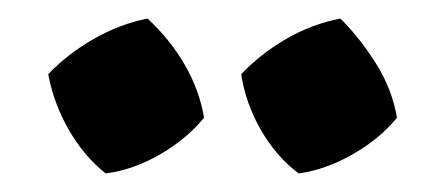

<svg xmlns="http://www.w3.org/2000/svg" viewBox="-20 -760 470 207"><path d="M139 -740Q163 -718 179 -690.5Q195 -663 200 -633Q181 -610 152.5 -593.5Q124 -577 94 -573Q71 -591 54.5 -619.5Q38 -648 32 -680Q53 -702 81 -718Q109 -734 139 -740ZM347 -740Q369 -718 386 -690.5Q403 -663 408 -633Q389 -610 360 -593.5Q331 -577 302 -573Q278 -591 261.5 -619.5Q245 -648 240 -680Q261 -702 288.5 -718Q316 -734 347 -740Z"/></svg>

Font: Piazzolla
Style: Bold
Weight: 700
Designer: Juan Pablo del Peral
Foundry: Huerta Tipografica
Version: Version 1.330